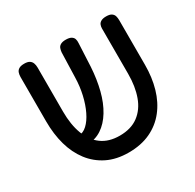

<svg xmlns="http://www.w3.org/2000/svg" viewBox="-134 -727 897 885"><g transform="rotate(-30 314.5 -284.0)"><path d="M311 14Q246 14 197.5 -10Q149 -34 116.5 -76.5Q84 -119 68 -176Q52 -233 52 -301V-537Q52 -549 55.5 -559.5Q59 -570 69 -576Q79 -582 97 -582Q115 -582 124.5 -576Q134 -570 138 -559.5Q142 -549 142 -536V-301Q142 -232 161 -181Q180 -130 218 -102Q256 -74 314 -74Q374 -74 413 -103Q452 -132 470.5 -183.5Q489 -235 489 -302V-543Q489 -553 492.5 -562Q496 -571 506 -576.5Q516 -582 533 -582Q552 -582 561.5 -575.5Q571 -569 574 -559Q577 -549 577 -536V-299Q577 -232 560.5 -175Q544 -118 510.5 -75.5Q477 -33 427 -9.5Q377 14 311 14ZM139 -114 124 -169H149Q173 -169 194 -188.5Q215 -208 231.5 -242Q248 -276 258 -319.5Q268 -363 269 -410L273 -541Q274 -552 277.5 -561.5Q281 -571 291 -576.5Q301 -582 318 -582Q337 -582 347 -576Q357 -570 360 -560.5Q363 -551 362 -539L356 -415Q352 -351 338 -296Q324 -241 299 -200Q274 -159 240 -136.5Q206 -114 163 -114Z"/></g></svg>

Font: Fredoka SemiCondensed
Style: Regular
Weight: 400
Width: 4
Designer: Ben Nathan
Foundry: Milena B. Brandão, Ben Nathan
Version: Version 2.001